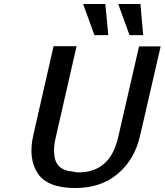

<svg xmlns="http://www.w3.org/2000/svg" viewBox="-20 -929 830 968"><path d="M399 -909H511L526 -752H456ZM576 -909H688L702 -752H633ZM148 -248 250 -696H366L261 -236Q250 -190 253 -157Q255 -114 277.5 -91Q300 -68 347 -64Q359 -60 376 -60Q536 -60 576 -238L681 -695H790L686 -244Q659 -125 574 -53Q489 19 359 19Q219 19 170 -55.5Q121 -130 148 -248Z"/></svg>

Font: Coval
Style: Medium Italic
Weight: 500
Foundry: Context Ltd
Version: Version 001.000